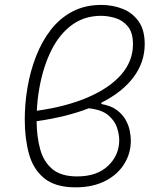

<svg xmlns="http://www.w3.org/2000/svg" viewBox="-20 -762 626 791"><path d="M397.5 -338.9V-333.5Q437 -326.7 460.9 -308.8Q484.9 -291 497.6 -268.3Q510.3 -245.6 514.6 -222.9Q519 -200.2 519 -182.6Q519 -130.4 491.7 -86.4Q464.4 -42.5 413.3 -16.4Q362.3 9.8 291.5 9.8Q208.5 9.8 162.8 -27.1Q117.2 -64 99.6 -127.2Q82 -190.4 82 -269Q82 -299.8 84.5 -332Q86.9 -364.3 92.8 -398.9Q104.5 -468.8 128.7 -530.5Q152.8 -592.3 189.9 -639.9Q227.1 -687.5 278.8 -714.6Q330.6 -741.7 397 -741.7Q444.3 -741.7 485.1 -725.6Q525.9 -709.5 551 -674.1Q576.2 -638.7 576.2 -580.6Q576.2 -505.4 530 -443.8Q483.9 -382.3 397.5 -338.9ZM131.8 -305.7Q253.4 -322.8 342.3 -361.1Q431.2 -399.4 479.5 -454.8Q527.8 -510.3 527.8 -579.6Q527.8 -627.9 506.8 -653.1Q485.8 -678.2 455.6 -687.5Q425.3 -696.8 396.5 -696.8Q327.1 -696.8 275.6 -658.7Q224.1 -620.6 190.9 -553.5Q157.7 -486.3 142.1 -398.9Q133.8 -353 131.8 -305.7ZM345.7 -315.9Q252.9 -279.8 130.9 -262.7Q131.3 -197.8 145.8 -146.2Q160.2 -94.7 196.3 -64.9Q232.4 -35.2 297.9 -35.2Q379.4 -35.2 425.3 -78.9Q471.2 -122.6 471.2 -185.1Q471.2 -207.5 462.2 -235.8Q453.1 -264.2 426.3 -287.1Q399.4 -310.1 345.7 -315.9Z"/></svg>

Font: CaskaydiaCove NF ExtraLight
Style: Italic
Weight: 200
Italic angle: -10°
Designer: Aaron Bell
Foundry: Saja Typeworks
Version: Version 2111.001; VTT 6.35;Nerd Fonts 3.2.1